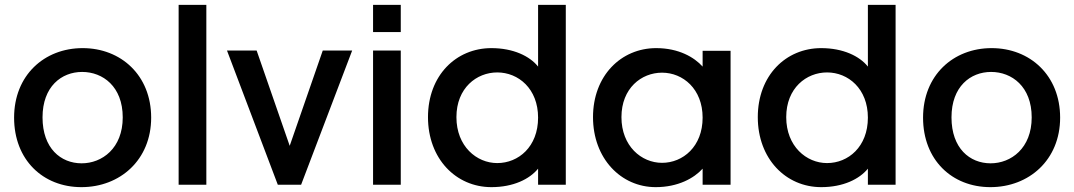

<svg xmlns="http://www.w3.org/2000/svg" viewBox="-20 -760 4420 790"><path d="M315 10C474 10 602 -102 602 -276C602 -450 478 -562 320 -562C162 -562 38 -450 38 -276C38 -102 157 10 315 10ZM155 -277C155 -404 233 -464 318 -464C403 -464 485 -404 485 -277C485 -150 400 -88 316 -88C230 -88 155 -150 155 -277Z M715 -740V0H829V-740Z M1036 -552H914L1123 0H1219L1429 -552H1308L1172 -160Z M1515 -552V0H1629V-552ZM1515 -628H1629V-740H1515Z M2002 -562C1856 -562 1741 -449 1741 -278C1741 -107 1856 10 2002 10C2092 10 2159 -23 2194 -66V0H2308V-740H2194V-486C2160 -529 2092 -562 2002 -562ZM1858 -278C1858 -398 1941 -462 2026 -462C2113 -462 2194 -395 2194 -276C2194 -156 2113 -89 2026 -89C1941 -89 1858 -158 1858 -278Z M2678 10C2770 10 2836 -27 2871 -66V0H2986V-551H2871V-486C2837 -524 2773 -562 2680 -562C2535 -562 2420 -448 2420 -278C2420 -108 2535 10 2678 10ZM2537 -278C2537 -397 2619 -461 2704 -461C2790 -461 2871 -394 2871 -276C2871 -157 2790 -90 2704 -90C2619 -90 2537 -159 2537 -278Z M3359 -562C3213 -562 3098 -449 3098 -278C3098 -107 3213 10 3359 10C3449 10 3516 -23 3551 -66V0H3665V-740H3551V-486C3517 -529 3449 -562 3359 -562ZM3215 -278C3215 -398 3298 -462 3383 -462C3470 -462 3551 -395 3551 -276C3551 -156 3470 -89 3383 -89C3298 -89 3215 -158 3215 -278Z M4055 10C4214 10 4342 -102 4342 -276C4342 -450 4218 -562 4060 -562C3902 -562 3778 -450 3778 -276C3778 -102 3897 10 4055 10ZM3895 -277C3895 -404 3973 -464 4058 -464C4143 -464 4225 -404 4225 -277C4225 -150 4140 -88 4056 -88C3970 -88 3895 -150 3895 -277Z"/></svg>

Font: Malmofest Medium
Style: Regular
Weight: 500
Designer: Jonny Pinhorn (Poppins), Kolossal
Version: Version 1.004;Glyphs 3.1.2 (3151)